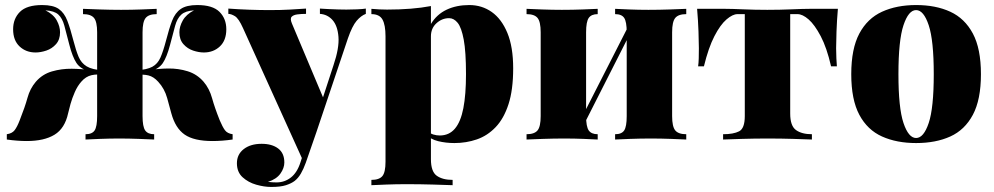

<svg xmlns="http://www.w3.org/2000/svg" viewBox="-20 -553 3939 761"><path d="M762 -533Q823 -533 850 -506Q877 -479 877 -437Q877 -393 851.5 -369Q826 -345 788 -345Q768 -345 745.5 -352.5Q723 -360 707 -378Q691 -396 691 -425Q691 -448 704.5 -472Q718 -496 749 -512Q715 -510 698.5 -495Q682 -480 674 -450.5Q666 -421 654 -375Q641 -326 625 -302.5Q609 -279 570 -268L571 -275Q607 -281 647 -281.5Q687 -282 724 -270.5Q761 -259 787 -229Q810 -202 820.5 -164Q831 -126 851 -76Q862 -50 871.5 -37Q881 -24 902 -21V0Q881 3 861 4.5Q841 6 822 6Q749 6 712 -19.5Q675 -45 659 -104Q653 -127 642.5 -164.5Q632 -202 607 -229Q589 -249 568.5 -254Q548 -259 521 -256V-274Q563 -277 584 -288.5Q605 -300 616 -325Q627 -350 638 -392Q650 -439 662 -470.5Q674 -502 696.5 -517.5Q719 -533 762 -533ZM147 -533Q191 -533 213 -517.5Q235 -502 247 -470.5Q259 -439 271 -392Q281 -353 291.5 -328Q302 -303 323.5 -290Q345 -277 388 -274V-256Q366 -260 343 -255Q320 -250 302 -229Q287 -212 276.5 -188Q266 -164 259.5 -141Q253 -118 250 -104Q237 -44 196 -19Q155 6 86 6Q68 6 48 4.5Q28 3 7 0V-21Q28 -24 38 -37Q48 -50 58 -76Q79 -129 89 -165.5Q99 -202 122 -229Q148 -259 186 -270Q224 -281 264.5 -280.5Q305 -280 338 -275L339 -268Q299 -279 283 -303.5Q267 -328 255 -375Q243 -422 235 -451.5Q227 -481 211 -495.5Q195 -510 160 -512Q192 -496 205 -472Q218 -448 218 -425Q218 -396 202 -378Q186 -360 163.5 -352.5Q141 -345 121 -345Q83 -345 57.5 -369Q32 -393 32 -437Q32 -479 59 -506Q86 -533 147 -533ZM601 -518V-497Q570 -497 557.5 -482Q545 -467 545 -425V-93Q545 -51 555.5 -36Q566 -21 591 -21V0Q571 -1 530.5 -2.5Q490 -4 452 -4Q415 -4 376.5 -2.5Q338 -1 319 0V-21Q345 -21 355 -36Q365 -51 365 -93V-425Q365 -467 352.5 -482Q340 -497 309 -497V-518Q331 -517 375.5 -515.5Q420 -514 460 -514Q501 -514 541 -515.5Q581 -517 601 -518Z M1430 -519V-498Q1411 -491 1393.5 -470.5Q1376 -450 1359 -401L1234 -29L1183 88L943 -442Q926 -480 911 -489Q896 -498 885 -498V-519Q925 -516 968 -514.5Q1011 -513 1048 -513Q1095 -513 1129 -515Q1163 -517 1193 -519V-498Q1175 -498 1159 -496Q1143 -494 1136 -486.5Q1129 -479 1137 -460L1265 -156L1254 -148L1302 -295Q1325 -363 1321.5 -407Q1318 -451 1298 -473.5Q1278 -496 1248 -498V-519Q1262 -518 1282 -517Q1302 -516 1321.5 -515.5Q1341 -515 1353 -515Q1371 -515 1395 -516Q1419 -517 1430 -519ZM1234 -29 1192 92Q1183 117 1172.5 135Q1162 153 1148 164Q1135 174 1113.5 181Q1092 188 1055 188Q1027 188 995.5 179Q964 170 941.5 149.5Q919 129 919 94Q919 59 946 38Q973 17 1017 17Q1058 17 1082.5 35.5Q1107 54 1107 91Q1107 113 1091.5 135Q1076 157 1042 168Q1050 169 1060 169.5Q1070 170 1076 170Q1108 170 1133 150.5Q1158 131 1171 90L1206 -19Z M1688 -529V78Q1688 127 1711 143.5Q1734 160 1774 160V181Q1746 180 1696 178.5Q1646 177 1590 177Q1550 177 1511 178.5Q1472 180 1452 181V160Q1483 160 1495.5 145Q1508 130 1508 88V-409Q1508 -454 1496 -475.5Q1484 -497 1452 -497V-518Q1484 -515 1514 -515Q1564 -515 1607.5 -518.5Q1651 -522 1688 -529ZM1840 -533Q1890 -533 1929 -505.5Q1968 -478 1991 -422.5Q2014 -367 2014 -282Q2014 -197 1995.5 -140Q1977 -83 1944.5 -49Q1912 -15 1870 -0.5Q1828 14 1781 14Q1747 14 1716.5 6.5Q1686 -1 1666 -22L1676 -35Q1684 -24 1697 -20Q1710 -16 1723 -16Q1760 -16 1783 -43Q1806 -70 1816.5 -124Q1827 -178 1827 -259Q1827 -348 1818 -396Q1809 -444 1794 -462.5Q1779 -481 1760 -481Q1732 -481 1710 -461Q1688 -441 1688 -409V-458Q1711 -496 1750 -514.5Q1789 -533 1840 -533Z M2700 -518V-497Q2669 -497 2656.5 -482Q2644 -467 2644 -425V-93Q2644 -51 2656.5 -36Q2669 -21 2700 -21V0Q2680 -1 2639.5 -2.5Q2599 -4 2560 -4Q2518 -4 2478 -2.5Q2438 -1 2418 0V-21Q2444 -21 2454 -36Q2464 -51 2464 -93V-425Q2464 -467 2454 -482Q2444 -497 2418 -497V-518Q2437 -517 2474 -515.5Q2511 -514 2550 -514Q2592 -514 2635 -515.5Q2678 -517 2700 -518ZM2349 -518V-497Q2324 -497 2313.5 -482Q2303 -467 2303 -425V-93Q2303 -51 2313.5 -36Q2324 -21 2349 -21V0Q2330 -1 2293 -2.5Q2256 -4 2217 -4Q2175 -4 2132 -2.5Q2089 -1 2067 0V-21Q2098 -21 2110.5 -36Q2123 -51 2123 -93V-425Q2123 -467 2110.5 -482Q2098 -497 2067 -497V-518Q2087 -517 2128 -515.5Q2169 -514 2207 -514Q2249 -514 2289 -515.5Q2329 -517 2349 -518ZM2477 -462 2494 -453 2282 -35 2264 -44Z M3301 -518Q3297 -471 3295.5 -428Q3294 -385 3294 -362Q3294 -341 3295 -322Q3296 -303 3297 -290H3274Q3257 -364 3233 -409.5Q3209 -455 3185 -476Q3161 -497 3141 -497H3112V-103Q3112 -54 3135 -37.5Q3158 -21 3198 -21V0Q3171 -1 3123.5 -2.5Q3076 -4 3023 -4Q2970 -4 2921.5 -2.5Q2873 -1 2846 0V-21Q2887 -21 2909.5 -32.5Q2932 -44 2932 -93V-497H2903Q2884 -497 2859.5 -476Q2835 -455 2811.5 -409.5Q2788 -364 2770 -290H2747Q2749 -303 2749.5 -322Q2750 -341 2750 -362Q2750 -385 2748.5 -428Q2747 -471 2743 -518H2856Q2880 -518 2926 -516Q2972 -514 3021 -514Q3071 -514 3117.5 -516Q3164 -518 3188 -518Z M3611 -533Q3689 -533 3746.5 -506.5Q3804 -480 3836 -420Q3868 -360 3868 -259Q3868 -158 3836 -98Q3804 -38 3746.5 -12Q3689 14 3611 14Q3534 14 3476 -12Q3418 -38 3386 -98Q3354 -158 3354 -259Q3354 -360 3386 -420Q3418 -480 3476 -506.5Q3534 -533 3611 -533ZM3611 -513Q3581 -513 3561 -453Q3541 -393 3541 -259Q3541 -125 3561 -65.5Q3581 -6 3611 -6Q3641 -6 3661 -65.5Q3681 -125 3681 -259Q3681 -393 3661 -453Q3641 -513 3611 -513Z"/></svg>

Font: Playfair Display Black
Style: Regular
Weight: 900
Designer: Claus Eggers Sørensen
Foundry: Claus Eggers Sørensen
Version: Version 1.203